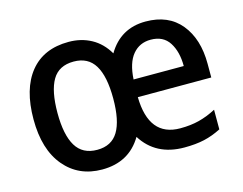

<svg xmlns="http://www.w3.org/2000/svg" viewBox="-82 -676 1030 813"><g transform="rotate(-15 433.0 -269.5)"><path d="M612 -548Q712 -548 766 -482Q820 -416 820 -307V-247H498Q501 -73 638 -73Q684 -73 721 -82.5Q758 -92 796 -112V-26Q759 -7 721.5 1.5Q684 10 634 10Q509 10 449 -86Q392 10 274 10Q171 10 109 -64Q47 -138 47 -270Q47 -403 106 -476Q165 -549 275 -549Q330 -549 374 -525Q418 -501 446 -453Q502 -548 612 -548ZM613 -468Q564 -468 534 -432Q504 -396 500 -324H720Q720 -387 694 -427.5Q668 -468 613 -468ZM274 -463Q209 -463 180.5 -414.5Q152 -366 152 -270Q152 -174 181.5 -125Q211 -76 275 -76Q338 -76 367 -124Q396 -172 396 -269Q396 -366 366.5 -414.5Q337 -463 274 -463Z"/></g></svg>

Font: Noto Sans Gujarati UI SemiCondensed Medium
Style: Regular
Weight: 500
Width: 4
Designer: Jelle Bosma - Monotype Design Team, Universal Thirst
Foundry: Monotype Imaging Inc.
Version: Version 2.106; ttfautohint (v1.8.4.7-5d5b)